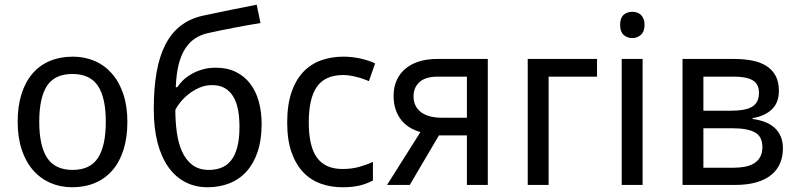

<svg xmlns="http://www.w3.org/2000/svg" viewBox="-20 -787 3406 817"><path d="M522 -269Q522 -202.1 505.6 -150.1Q489.3 -98.1 458.7 -62.7Q428.2 -27.3 384.8 -8.8Q341.3 9.8 287.1 9.8Q236.8 9.8 194.3 -8.8Q151.9 -27.3 120.8 -62.7Q89.8 -98.1 72.5 -150.1Q55.2 -202.1 55.2 -269Q55.2 -335.4 71.5 -387Q87.9 -438.5 118.2 -473.9Q148.4 -509.3 192.1 -527.6Q235.8 -545.9 290 -545.9Q340.3 -545.9 382.8 -527.6Q425.3 -509.3 456.3 -473.9Q487.3 -438.5 504.6 -387Q522 -335.4 522 -269ZM147 -269Q147 -167 180.4 -115.5Q213.9 -64 289.1 -64Q364.3 -64 397.2 -115.5Q430.2 -167 430.2 -269Q430.2 -371.1 396.7 -421.6Q363.3 -472.2 288.1 -472.2Q212.9 -472.2 179.9 -421.6Q147 -371.1 147 -269Z M634.3 -321.8Q634.3 -410.2 646.2 -478.8Q658.2 -547.4 683.6 -596.9Q709 -646.5 748.5 -677.2Q788.1 -708 843.3 -720.2Q904.3 -733.4 963.4 -745.4Q1022.5 -757.3 1072.3 -767.1L1088.4 -689Q1064 -685.1 1033.9 -679.7Q1003.9 -674.3 973.4 -668.5Q942.9 -662.6 914.3 -656.7Q885.7 -650.9 864.3 -646Q834 -639.2 809.6 -623Q785.2 -606.9 767.6 -579.3Q750 -551.8 740 -511.5Q730 -471.2 728 -416H734.4Q743.2 -430.2 758.3 -444.8Q773.4 -459.5 793.9 -471.4Q814.5 -483.4 840.6 -491.2Q866.7 -499 897.9 -499Q946.3 -499 982.9 -481.2Q1019.5 -463.4 1044.2 -431.4Q1068.8 -399.4 1081.1 -355.5Q1093.3 -311.5 1093.3 -258.8Q1093.3 -191.9 1076.4 -141.6Q1059.6 -91.3 1029.3 -57.6Q999 -23.9 956.5 -7.1Q914.1 9.8 863.3 9.8Q811 9.8 768.8 -12Q726.6 -33.7 696.5 -75.9Q666.5 -118.2 650.4 -179.9Q634.3 -241.7 634.3 -321.8ZM869.1 -64Q898.4 -64 922.4 -73.5Q946.3 -83 963.4 -104.5Q980.5 -126 989.7 -160.9Q999 -195.8 999 -247.1Q999 -288.1 992.7 -320.8Q986.3 -353.5 972.2 -376.7Q958 -399.9 936 -412.4Q914.1 -424.8 882.3 -424.8Q852.5 -424.8 826.7 -413.1Q800.8 -401.4 780.5 -384.8Q760.3 -368.2 746.3 -350.3Q732.4 -332.5 726.1 -319.8Q726.1 -271 732.2 -225.1Q738.3 -179.2 754.2 -143.3Q770 -107.4 797.9 -85.7Q825.7 -64 869.1 -64Z M1437 9.8Q1387.7 9.8 1344.7 -5.6Q1301.8 -21 1270 -54.4Q1238.3 -87.9 1220.2 -139.9Q1202.1 -191.9 1202.1 -265.1Q1202.1 -341.8 1220.7 -395.3Q1239.3 -448.7 1271.7 -482.2Q1304.2 -515.6 1347.7 -530.8Q1391.1 -545.9 1440.9 -545.9Q1479 -545.9 1515.4 -537.6Q1551.8 -529.3 1576.2 -517.1L1549.8 -441.9Q1538.6 -446.8 1524.9 -451.4Q1511.2 -456.1 1496.6 -459.7Q1481.9 -463.4 1467.8 -465.6Q1453.6 -467.8 1440.9 -467.8Q1364.3 -467.8 1329.1 -418.7Q1293.9 -369.6 1293.9 -266.1Q1293.9 -163.1 1329.3 -115.5Q1364.7 -67.9 1437 -67.9Q1476.6 -67.9 1508.5 -76.9Q1540.5 -85.9 1566.9 -98.1V-19Q1540.5 -4.9 1510.5 2.4Q1480.5 9.8 1437 9.8Z M1723.6 0H1627L1769 -225.1Q1747.1 -231 1726.6 -242.7Q1706.1 -254.4 1690.2 -272.9Q1674.3 -291.5 1664.6 -317.9Q1654.8 -344.2 1654.8 -378.9Q1654.8 -417 1668.5 -446.5Q1682.1 -476.1 1706.5 -495.8Q1731 -515.6 1764.6 -525.9Q1798.3 -536.1 1838.9 -536.1H2055.7V0H1966.8V-210.9H1847.7ZM1739.7 -377Q1739.7 -353.5 1748.8 -336.4Q1757.8 -319.3 1773.7 -308.1Q1789.6 -296.9 1811.5 -291.5Q1833.5 -286.1 1859.9 -286.1H1966.8V-460.9H1842.8Q1790.5 -460.9 1765.1 -437.7Q1739.7 -414.6 1739.7 -377Z M2520.5 -460.9H2314.5V0H2225.6V-536.1H2520.5Z M2714.4 0H2625.5V-536.1H2714.4ZM2618.7 -681.2Q2618.7 -710.4 2633.5 -723.6Q2648.4 -736.8 2670.4 -736.8Q2681.2 -736.8 2690.7 -733.6Q2700.2 -730.5 2707.3 -723.6Q2714.4 -716.8 2718.5 -706.3Q2722.7 -695.8 2722.7 -681.2Q2722.7 -652.8 2707.3 -638.9Q2691.9 -625 2670.4 -625Q2648.4 -625 2633.5 -638.7Q2618.7 -652.3 2618.7 -681.2Z M3294.4 -400.9Q3294.4 -350.1 3264.4 -321.5Q3234.4 -293 3182.1 -284.2V-280.8Q3209.5 -277.3 3233.2 -268.6Q3256.8 -259.8 3274.2 -244.9Q3291.5 -230 3301.5 -207.8Q3311.5 -185.5 3311.5 -154.8Q3311.5 -122.1 3300 -93.8Q3288.6 -65.4 3263.9 -44.4Q3239.3 -23.4 3200.4 -11.7Q3161.6 0 3106.4 0H2884.3V-536.1H3105.5Q3146 -536.1 3180.7 -529.3Q3215.3 -522.5 3240.5 -506.8Q3265.6 -491.2 3280 -465.1Q3294.4 -439 3294.4 -400.9ZM3224.1 -161.1Q3224.1 -206.1 3192.4 -223.6Q3160.6 -241.2 3098.1 -241.2H2973.1V-73.2H3100.1Q3127.4 -73.2 3150.1 -77.6Q3172.9 -82 3189.2 -92.3Q3205.6 -102.5 3214.8 -119.4Q3224.1 -136.2 3224.1 -161.1ZM3209.5 -392.1Q3209.5 -429.7 3182.9 -445.3Q3156.2 -460.9 3103.5 -460.9H2973.1V-315.9H3088.4Q3118.7 -315.9 3141.1 -319.6Q3163.6 -323.2 3179 -332Q3194.3 -340.8 3201.9 -355.5Q3209.5 -370.1 3209.5 -392.1Z"/></svg>

Font: WenQuanYi Micro Hei
Style: Regular
Weight: 400
Foundry: Ascender Corporation
Version: Version 0.2.0-beta